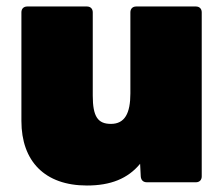

<svg xmlns="http://www.w3.org/2000/svg" viewBox="-20 -562 692 592"><path d="M248 10C321 10 374 -11 412 -57L414 -18C415 -6 422 0 433 0H584C595 0 602 -7 602 -18V-524C602 -535 595 -542 584 -542H400C389 -542 382 -535 382 -524V-274C382 -213 365 -180 322 -180C282 -180 266 -202 266 -267V-524C266 -535 259 -542 248 -542H64C53 -542 46 -535 46 -524V-189C46 -65 118 10 248 10Z"/></svg>

Font: LINE Seed Sans TH Heavy
Style: Regular
Weight: 900
Designer: Dalton Maag Ltd | Thai characters by Cadson Demak Co.,Ltd.
Foundry: Dalton Maag Ltd
Version: Version 1.003